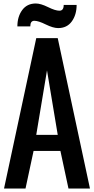

<svg xmlns="http://www.w3.org/2000/svg" viewBox="-20 -1097 547 1117"><path d="M318.4 -933.6Q289.1 -933.6 246.1 -954.8Q203.1 -976.1 179.7 -976.1Q156.2 -976.1 156.2 -943.4H81.1Q81.1 -1000 109.1 -1038.3Q137.2 -1076.7 188.5 -1076.7Q216.8 -1076.7 259.3 -1055.7Q301.8 -1034.7 325.7 -1034.7Q350.6 -1034.7 350.6 -1068.4H425.8Q425.8 -1011.2 397.7 -972.4Q369.6 -933.6 318.4 -933.6ZM175.3 -218.8 128.4 0H3.4L190.9 -875H315.9L503.4 0H378.4L331.5 -218.8ZM315.9 -312.5 253.4 -687.5 190.9 -312.5Z"/></svg>

Font: Oswald
Style: Stencbab
Weight: 400
Designer: Mathieu Le Lay
Foundry: Mathieu Le Lay
Version: Version 1.000